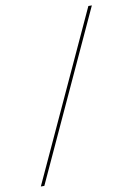

<svg xmlns="http://www.w3.org/2000/svg" viewBox="-100 -842 728 1054"><g transform="rotate(-10 264.0 -315.0)"><path d="M469 -780.5 40 150H59.5L488.5 -780.5Z"/></g></svg>

Font: Bodoni* 11pt Fatface
Style: Regular
Weight: 900
Version: Version 2.3